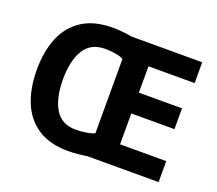

<svg xmlns="http://www.w3.org/2000/svg" viewBox="-122 -895 1217 1075"><g transform="rotate(20 486.5 -357.5)"><path d="M379 -725Q405 -725 436.5 -722Q468 -719 490 -714H914V-590H639V-433H896V-309H639V-125H914V0H488Q466 4 435 7Q404 10 378 10Q269 10 198 -36Q127 -82 92.5 -165Q58 -248 58 -359Q58 -470 92.5 -552Q127 -634 198 -679.5Q269 -725 379 -725ZM379 -599Q294 -599 254 -535Q214 -471 214 -358Q214 -246 253.5 -181.5Q293 -117 378 -117Q407 -117 438 -122Q469 -127 488 -136V-579Q470 -589 439 -594Q408 -599 379 -599Z"/></g></svg>

Font: Noto Sans New Tai Lue
Style: Regular
Weight: 400
Designer: Monotype Design Team
Foundry: Monotype Imaging Inc.
Version: Version 2.003